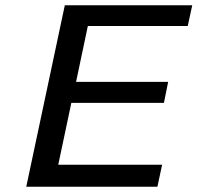

<svg xmlns="http://www.w3.org/2000/svg" viewBox="-20 -712 753 732"><path d="M80.1 0 227.1 -691.9H712.9L695.8 -612.8H314.9L270 -399.9H621.1L605 -319.8H252L202.1 -84H598.1L580.1 0Z"/></svg>

Font: CMU Bright
Style: SemiBoldOblique
Weight: 600
Italic angle: -12°
Version: Version 0.7.0